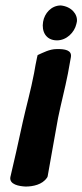

<svg xmlns="http://www.w3.org/2000/svg" viewBox="-20 -672 302 704"><path d="M18 -23C13 5 51 11 74 12C101 12 135 5 152 -20L154 -23L155 -27C166 -92 180 -165 193 -240C204 -294 218 -346 229 -402L240 -463C244 -488 218 -493 187 -492C162 -492 138 -479 118 -470L116 -462C112 -443 108 -423 105 -404C93 -341 76 -281 64 -227C46 -143 31 -78 19 -27ZM138 -592C132 -557 148 -524 189 -524C224 -524 253 -553 260 -584L262 -593C265 -620 242 -648 203 -652C168 -652 143 -623 138 -592Z"/></svg>

Font: Vapor
Style: ExBdObl
Weight: 800
Foundry: Cannot Into Space Fonts
Version: Version 0.179